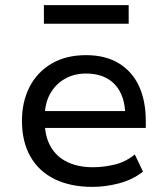

<svg xmlns="http://www.w3.org/2000/svg" viewBox="-20 -723 657 752"><path d="M342 9Q256 9 194 -21.5Q132 -52 99 -110Q66 -168 66 -250Q66 -324 95.5 -382Q125 -440 181.5 -473.5Q238 -507 317 -507Q393 -507 445.5 -475Q498 -443 524.5 -385.5Q551 -328 551 -249V-222H135V-288H491L471 -265Q471 -348 430.5 -391.5Q390 -435 317 -435Q271 -435 234.5 -414.5Q198 -394 176.5 -356Q155 -318 155 -263V-251Q155 -190 178 -149.5Q201 -109 243.5 -88.5Q286 -68 344 -68Q384 -68 427.5 -78Q471 -88 508 -118L540 -51Q500 -19 446.5 -5Q393 9 342 9ZM152 -630V-703H484V-630Z"/></svg>

Font: Nunito Sans 6pt
Style: Regular
Weight: 400
Version: Version 3.101;gftools[0.9.27]